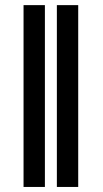

<svg xmlns="http://www.w3.org/2000/svg" viewBox="-20 -740 406 760"><path d="M157.7 -719.7V0H73.2V-719.7ZM289.6 -719.7V0H205.1V-719.7Z"/></svg>

Font: Inter 24pt SemiBold
Style: Regular
Weight: 600
Designer: Rasmus Andersson
Foundry: rsms
Version: Version 4.001;git-66647c0bb